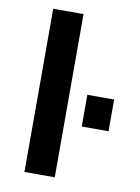

<svg xmlns="http://www.w3.org/2000/svg" viewBox="-81 -755 592 811"><g transform="rotate(10 215.5 -350.0)"><path d="M211 0H81V-700H211ZM401 -231H286V-367H401Z"/></g></svg>

Font: Gudea
Style: Bold
Weight: 700
Designer: Agustina Mingote
Foundry: Agustina Mingote
Version: Version 1.002